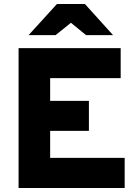

<svg xmlns="http://www.w3.org/2000/svg" viewBox="-20 -941 681 961"><path d="M411 -765 335 -827 258 -765H123L265 -921H405L546 -765ZM73 0V-700H584V-550H231V-436H425V-286H231V-151H604V0Z"/></svg>

Font: Overpass Heavy
Style: Regular
Weight: 900
Designer: Delve Withrington, Thomas Jockin
Foundry: Delve Fonts
Version: Version 3.000;DELV;Overpass